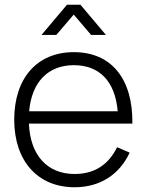

<svg xmlns="http://www.w3.org/2000/svg" viewBox="-20 -775 619 810"><path d="M155 -627.5H217.5L291 -713.5L364.5 -627.5H427L319.5 -755H262.5ZM294.5 -41C180 -41 107.5 -119.5 102 -253.5H538.5C541 -442.5 450 -555 291.5 -555C137 -555 40 -446 40 -270C40 -95 140 15 294.5 15C400.5 15 483 -37 527 -131L474 -154C439 -83 382 -41 294.5 -41ZM103 -305.5C113.5 -428 182 -500 291.5 -500C400.5 -500 466 -431 476.5 -305.5Z"/></svg>

Font: Vela Sans Light
Style: Regular
Weight: 300
Designer: Principal design: Mikhail Sharanda - project Manrope.
Design modification: Ravid Balaliev
Foundry: Mikhail Sharanda
Version: Version 1.001